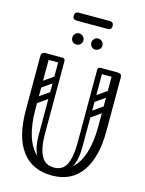

<svg xmlns="http://www.w3.org/2000/svg" viewBox="-144 -1075 884 1169"><g transform="rotate(15 298.5 -490.0)"><path d="M300 10Q176 10 110.5 -77.5Q45 -165 45 -334V-674Q45 -700 72 -700Q100 -700 100 -676V-351Q100 -259 121.5 -189Q143 -119 187.5 -79.5Q232 -40 300 -40Q368 -40 411.5 -79Q455 -118 476 -188Q497 -258 497 -350V-674Q497 -700 524 -700Q552 -700 552 -676V-337Q552 -173 488 -81.5Q424 10 300 10ZM300 -40Q356 -40 378.5 -87.5Q401 -135 401 -220V-315H436V-207Q436 -110 402 -65.5Q368 -21 289 -21ZM300 -40 311 -21Q232 -21 196 -65.5Q160 -110 160 -207V-315H195V-220Q195 -135 219.5 -87.5Q244 -40 300 -40ZM56 -682Q56 -700 74 -700H177Q195 -700 195 -682Q195 -665 176 -665H73Q56 -665 56 -682ZM177 -554Q160 -554 160 -571V-681Q160 -698 177 -698Q195 -698 195 -682V-572Q195 -554 177 -554ZM542 -682Q542 -665 525 -665H420Q401 -665 401 -682Q401 -700 419 -700H524Q542 -700 542 -682ZM419 -554Q401 -554 401 -572V-682Q401 -698 419 -698Q436 -698 436 -681V-571Q436 -554 419 -554ZM189 -478Q194 -471 192.5 -464Q191 -457 186 -453L92 -387Q79 -378 69 -391Q58 -407 72 -416L166 -482Q179 -491 189 -478ZM189 -576Q194 -569 192.5 -562Q191 -555 186 -551L92 -485Q79 -476 69 -489Q58 -505 72 -514L166 -580Q179 -589 189 -576ZM82 -280Q64 -280 64 -298V-630Q64 -646 82 -646Q99 -646 99 -629V-297Q99 -280 82 -280ZM178 -280Q160 -280 160 -298V-630Q160 -646 178 -646Q195 -646 195 -629V-297Q195 -280 178 -280ZM526 -478Q531 -471 529.5 -464Q528 -457 523 -453L429 -387Q416 -378 406 -391Q395 -407 409 -416L503 -482Q516 -491 526 -478ZM526 -576Q531 -569 529.5 -562Q528 -555 523 -551L429 -485Q416 -476 406 -489Q395 -505 409 -514L503 -580Q516 -589 526 -576ZM419 -280Q401 -280 401 -298V-630Q401 -646 419 -646Q436 -646 436 -629V-297Q436 -280 419 -280ZM515 -280Q497 -280 497 -298V-630Q497 -646 515 -646Q532 -646 532 -629V-297Q532 -280 515 -280ZM358 -799Q343 -799 333.5 -809Q324 -819 324 -834Q324 -848 333.5 -858.5Q343 -869 358 -869Q373 -869 383.5 -858.5Q394 -848 394 -834Q394 -819 383.5 -809Q373 -799 358 -799ZM238 -799Q223 -799 213.5 -809Q204 -819 204 -834Q204 -848 213.5 -858.5Q223 -869 238 -869Q253 -869 263.5 -858.5Q274 -848 274 -834Q274 -819 263.5 -809Q253 -799 238 -799ZM204 -940Q178 -940 178 -965Q178 -990 204 -990H397Q423 -990 423 -965Q423 -940 397 -940Z"/></g></svg>

Font: Agu Display
Style: Regular
Weight: 400
Designer: Oluwaseun Badejo
Version: Version 1.103